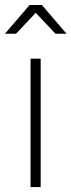

<svg xmlns="http://www.w3.org/2000/svg" viewBox="-20 -759 290 779"><path d="M149.9 -738.8 250 -622.1H205.1L125 -707L44.9 -622.1H0L100.1 -738.8ZM104 0V-521H145V0Z"/></svg>

Font: Montserrat-Arabic ExtraLight
Style: Regular
Weight: 275
Designer: Mohamed Gaber
Foundry: Kief Type Foundry
Version: Version 5.008;PS 005.008;hotconv 1.0.88;makeotf.lib2.5.64775